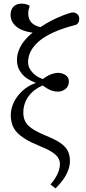

<svg xmlns="http://www.w3.org/2000/svg" viewBox="-20 -801 472 1054"><path d="M285 233 257 212Q275 191 286 172.5Q297 154 303 135.5Q309 117 309 101Q309 80 298.5 64Q288 48 264.5 33Q241 18 199 1Q152 -18 121.5 -36.5Q91 -55 73 -74.5Q55 -94 47.5 -116.5Q40 -139 39 -166Q39 -204 56 -239.5Q73 -275 104 -303Q135 -331 175 -345V-347Q125 -365 99 -397.5Q73 -430 73 -470Q73 -500 84.5 -528Q96 -556 116 -580Q136 -604 159 -622Q124 -626 96.5 -638.5Q69 -651 53.5 -672Q38 -693 38 -719Q38 -747 53.5 -764Q69 -781 100 -781Q113 -781 124.5 -777.5Q136 -774 143 -769Q139 -756 137 -747Q135 -738 135 -728Q135 -697 151.5 -678.5Q168 -660 202 -652Q233 -673 264.5 -689Q296 -705 324.5 -716Q353 -727 373 -732Q389 -735 402 -725.5Q415 -716 415 -697Q415 -690 413 -683.5Q411 -677 407 -672.5Q403 -668 398 -665Q327 -647 276.5 -624.5Q226 -602 195 -575.5Q164 -549 149 -520Q134 -491 134 -459Q134 -431 156.5 -405Q179 -379 215 -367Q239 -385 260 -393Q281 -401 299 -401Q321 -401 339.5 -389Q358 -377 358 -354Q358 -327 339.5 -312.5Q321 -298 297 -298Q278 -298 258 -306Q238 -314 214 -332Q189 -321 169.5 -306Q150 -291 136 -271.5Q122 -252 115 -229.5Q108 -207 108 -183Q108 -162 114.5 -144Q121 -126 135 -112Q149 -98 171 -85.5Q193 -73 223 -60Q274 -40 305 -20.5Q336 -1 350 23.5Q364 48 364 84Q364 106 354.5 132.5Q345 159 327 184.5Q309 210 285 233Z"/></svg>

Font: Literata 18pt Light
Style: Italic
Weight: 300
Italic angle: -2°
Designer: Latin by Veronika Burian and Jose Scaglione. Greek by Irene Vlachou. Cyrillic by Vera Evstafieva
Foundry: TypeTogether
Version: Version 3.103;gftools[0.9.29]